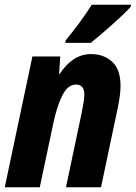

<svg xmlns="http://www.w3.org/2000/svg" viewBox="-22 -786 570 806"><path d="M-2 0 114 -549H231L226 -476H229Q254 -515 287 -537Q320 -559 361 -559Q413 -559 448.5 -527Q484 -495 484 -426Q484 -391 473 -336L402 0H255L321 -313Q325 -334 328.5 -354Q332 -374 332 -389Q332 -431 297 -431Q263 -431 240.5 -387Q218 -343 203 -274L145 0ZM254 -617Q283 -652 311.5 -690.5Q340 -729 363 -766H528L527 -758Q516 -745 494 -724Q472 -703 446 -680Q420 -657 396.5 -637Q373 -617 359 -606H252Z"/></svg>

Font: Noto Sans Condensed ExtraBold
Style: Italic
Weight: 800
Width: 3
Italic angle: -12°
Designer: Monotype Design Team
Foundry: Monotype Imaging Inc.
Version: Version 2.013; ttfautohint (v1.8.4.7-5d5b)